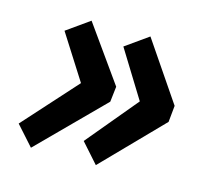

<svg xmlns="http://www.w3.org/2000/svg" viewBox="-73 -577 678 617"><g transform="rotate(15 266.0 -268.5)"><path d="M235.8 -110.8 377 -280.3 280.3 -437 356 -490.7 488.8 -295.4 483.4 -240.7 293.5 -45.9ZM19.5 -110.8 179.2 -288.1 84.5 -437 160.2 -490.7 291.5 -306.2 285.6 -254.9 77.6 -45.9Z"/></g></svg>

Font: Reddit Sans Vanilla ExtraBold
Style: Italic
Weight: 800
Italic angle: -11.25°
Designer: Stephen Hutchings
Version: Version 1.013